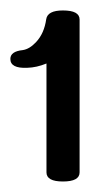

<svg xmlns="http://www.w3.org/2000/svg" viewBox="-20 -839 174 371"><path d="M101.6 -488.3Q69.8 -488.3 69.8 -505.9V-716.3Q50.8 -708.5 32.7 -708Q0 -706.5 0 -725.1Q0 -739.7 23.9 -742.2Q37.1 -744.1 49.8 -757.8Q65.4 -774.4 69.3 -801.8Q71.8 -818.8 101.6 -818.8Q133.8 -818.8 133.8 -801.3V-505.9Q133.8 -488.3 101.6 -488.3Z"/></svg>

Font: Gayathri
Style: Bold
Weight: 700
Designer: Binoy Dominic <binoy.domenic@gmail.com>
Foundry: SMC
Version: Version 1.000